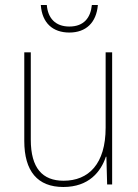

<svg xmlns="http://www.w3.org/2000/svg" viewBox="-20 -737 553 767"><path d="M371 -717H347C342 -666 315 -631 257 -631C201 -631 171 -665 167 -717H143C148 -645 191 -607 257 -607C324 -607 365 -647 371 -717ZM428 -528H402V-227C402 -82 334 -15 234 -15C150 -15 103 -65 103 -179V-528H77V-174C77 -53 130 10 233 10C335 10 383 -51 403 -111H405L408 0H428Z"/></svg>

Font: Noto Sans Arabic SemCond Thin
Style: Regular
Weight: 100
Width: 4
Designer: Monotype Design Team, Nadine Chahine, Nizar Qandah and Khaled Hosny
Foundry: Monotype Imaging Inc.
Version: Version 2.012